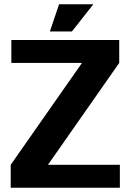

<svg xmlns="http://www.w3.org/2000/svg" viewBox="-20 -877 609 897"><path d="M30 0V-107L363 -583H33V-690H537V-583L204 -107H540V0ZM213 -730 256 -857H416L316 -730Z"/></svg>

Font: Mozilla Headline ExtraLight
Style: Regular
Weight: 200
Designer: Studio DRAMA
Foundry: Studio DRAMA
Version: Version 1.000